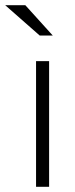

<svg xmlns="http://www.w3.org/2000/svg" viewBox="-60 -715 286 735"><path d="M78 0V-481H128V0ZM92 -579 -40 -695H37L142 -579Z"/></svg>

Font: Red Hat Text Light
Style: Regular
Weight: 300
Designer: Pentagram, MCKL
Foundry: Pentagram, MCKL
Version: Version 1.023; ttfautohint (v1.8.3)